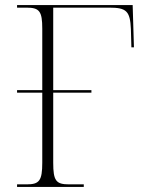

<svg xmlns="http://www.w3.org/2000/svg" viewBox="-20 -734 571 754"><path d="M47 0H309V-10H251C200 -10 189 -24 189 -95V-370H339V-380H189V-704H409C476 -704 491 -691 494 -620L496 -548H506L501 -714H47V-704H84C135 -704 146 -690 146 -621V-380H47V-370H146V-95C146 -24 134 -10 85 -10H47Z"/></svg>

Font: Noto Serif Display ExtraLight
Style: Regular
Weight: 200
Designer: Monotype Design Team
Foundry: Monotype Imaging Inc.
Version: Version 2.009